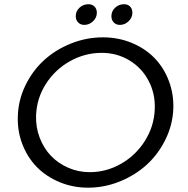

<svg xmlns="http://www.w3.org/2000/svg" viewBox="-20 -883 890 910"><path d="M468 -706Q540.5 -706 603.8 -680Q667 -654 711 -609.2Q755 -564.5 779.2 -502.2Q803.5 -440 801.5 -370Q799 -293.5 765.2 -223.8Q731.5 -154 677 -103.8Q622.5 -53.5 549.2 -23.5Q476 6.5 397.5 6.5Q325 6.5 261.8 -20Q198.5 -46.5 154.5 -91.5Q110.5 -136.5 86.2 -199Q62 -261.5 64.5 -331.5Q66.5 -408 100.2 -477.8Q134 -547.5 188.2 -597.2Q242.5 -647 315.8 -676.5Q389 -706 468 -706ZM399 -863Q417 -863 428 -851.8Q439 -840.5 439 -822.5Q439 -799.5 421 -782.2Q403 -765 379.5 -765Q361.5 -765 350.2 -776.8Q339 -788.5 339 -806.5Q339 -830 356.8 -846.5Q374.5 -863 399 -863ZM568 -863Q586 -863 596.8 -851.8Q607.5 -840.5 607.5 -822.5Q607.5 -799.5 589.5 -782.2Q571.5 -765 548 -765Q530 -765 519 -776.8Q508 -788.5 508 -806.5Q508 -830 525.8 -846.5Q543.5 -863 568 -863ZM462 -632.5Q382.5 -632.5 311.8 -593Q241 -553.5 197.5 -485.2Q154 -417 151 -336.5Q149 -281 167.8 -231.2Q186.5 -181.5 220.5 -145.5Q254.5 -109.5 302.8 -88.2Q351 -67 405.5 -67Q484 -67 554 -107Q624 -147 667.2 -216Q710.5 -285 713.5 -365.5Q716.5 -439 684.2 -500.2Q652 -561.5 593 -597Q534 -632.5 462 -632.5Z"/></svg>

Font: Argentum Sans Light
Style: Italic
Weight: 300
Italic angle: -11.3°
Designer: Julieta Ulanovsky (font), Owen Earl (portions from Jones font), Cristiano Sobral (main changes and remaster)
Foundry: Julieta Ulanovsky (font), Owen Earl (portions from Jones font), Cristiano Sobral (main changes and remaster)
Version: Version 3.127